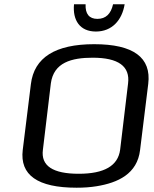

<svg xmlns="http://www.w3.org/2000/svg" viewBox="-20 -865 719 895"><path d="M671 -474C686 -597 602 -659 419 -659C238 -659 139 -597 124 -473L86 -166C72 -49 155 10 337 10C370 10 401 8 431 3C529 -13 620 -54 633 -166ZM412 -596C532 -596 587 -556 577 -476L540 -167C530 -92 466 -55 347 -55C226 -55 170 -92 180 -167L217 -476C230 -574 314 -596 412 -596ZM561 -845H507C497 -800 473 -777 434 -777C396 -777 377 -800 379 -845H325C318 -771 352 -718 427 -718C502 -718 549 -771 561 -845Z"/></svg>

Font: Gamestation Text
Style: Italic
Weight: 400
Designer: Jonas Hecksher
Foundry: Jonas Hecksher, Playtypeª, e-types AS
Version: Version 1.003